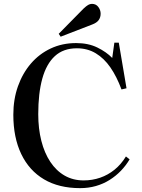

<svg xmlns="http://www.w3.org/2000/svg" viewBox="-20 -960 735 994"><path d="M395 14Q285 14 208 -31.5Q131 -77 90 -162.5Q49 -248 49 -366Q49 -446 73 -513.5Q97 -581 140 -631Q183 -681 242.5 -709Q302 -737 374 -737Q437 -737 484 -714Q531 -691 561 -660L572 -739H595L635 -503L609 -497Q584 -564 551.5 -611Q519 -658 476 -684Q433 -710 378 -710Q308 -710 264 -669.5Q220 -629 199 -553Q178 -477 178 -369Q178 -294 194 -231Q210 -168 240.5 -122Q271 -76 314.5 -51Q358 -26 413 -26Q458 -26 498.5 -40Q539 -54 573 -81.5Q607 -109 632 -150L651 -135Q632 -103 606 -76Q580 -49 547.5 -28.5Q515 -8 476.5 3Q438 14 395 14ZM294 -770 284 -785 413 -916Q427 -929 436.5 -934.5Q446 -940 456 -940Q477 -940 489 -924Q501 -908 501 -889Q501 -870 491 -856Q481 -842 457 -833Z"/></svg>

Font: Literata 60pt Medium
Style: Regular
Weight: 500
Designer: Latin by Veronika Burian and Jose Scaglione. Greek by Irene Vlachou. Cyrillic by Vera Evstafieva.
Foundry: TypeTogether
Version: Version 3.103;gftools[0.9.29]